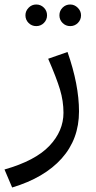

<svg xmlns="http://www.w3.org/2000/svg" viewBox="-49 -583 428 853"><path d="M64 -515Q64 -534 78 -548.5Q92 -563 112 -563Q132 -563 146 -549Q160 -535 160 -515Q160 -495 146 -481Q132 -467 112 -467Q92 -467 78 -481Q64 -495 64 -515ZM263 -563Q282 -563 296.5 -548.5Q311 -534 311 -515Q311 -495 297 -481Q283 -467 263 -467Q243 -467 229 -481Q215 -495 215 -515Q215 -535 229 -549Q243 -563 263 -563ZM5 250 -29 170Q108 131 170.5 65Q233 -1 233 -82Q233 -134 217.5 -185.5Q202 -237 165 -322L251 -352Q302 -206 302 -88Q302 35 225 121Q148 207 5 250Z"/></svg>

Font: FiraGO Book
Style: Regular
Weight: 350
Designer: bBox Type
Foundry: bBox Type GmbH
Version: Version 1.001;PS 001.001;hotconv 1.0.88;makeotf.lib2.5.64775